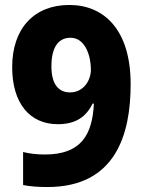

<svg xmlns="http://www.w3.org/2000/svg" viewBox="-20 -809 579 773"><path d="M171 -56C445 -56 506 -267 506 -470C506 -688 400 -789 259 -789C117 -789 29 -694 29 -539C29 -394 99 -309 213 -309C289 -309 328 -342 353 -392H358C352 -267 307 -187 161 -187C130 -187 100 -190 73 -197V-64C101 -58 139 -56 171 -56ZM262 -437C212 -437 187 -475 187 -542C187 -623 218 -657 264 -657C324 -657 346 -582 346 -529C346 -486 317 -437 262 -437Z"/></svg>

Font: Noto Sans Malayalam UI SemiCondensed ExtraBold
Style: Regular
Weight: 800
Width: 4
Designer: Jelle Bosma - Monotype Design Team
Foundry: Monotype Imaging Inc.
Version: Version 2.104